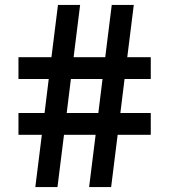

<svg xmlns="http://www.w3.org/2000/svg" viewBox="-20 -760 688 780"><path d="M123.5 0 150 -212.5H55V-301H161L178 -439H55V-527.5H189L215.5 -740H305.5L279 -527.5H407.5L434 -740H523.5L497 -527.5H592.5V-439H486L469 -301H592.5V-212.5H458L431.5 0H342L368.5 -212.5H240L213.5 0ZM251 -301H379.5L396.5 -439H268Z"/></svg>

Font: Encode Sans Exp Md
Style: Regular
Weight: 500
Width: 7
Designer: Multiple Designers
Foundry: Impallari Type
Version: Version 3.002; ttfautohint (v1.8.3) -l 8 -r 50 -G 200 -x 14 